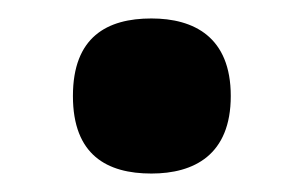

<svg xmlns="http://www.w3.org/2000/svg" viewBox="-20 -180 329 208"><path d="M144 8C190 8 230 -12 230 -76C230 -140 190 -160 144 -160C96 -160 59 -140 59 -76C59 -12 96 8 144 8Z"/></svg>

Font: Noto Serif Georgian Condensed Black
Style: Regular
Weight: 900
Width: 3
Designer: Monotype Design Team, Akaki Razmadze
Foundry: Google LLC
Version: Version 2.003